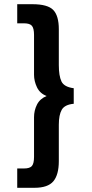

<svg xmlns="http://www.w3.org/2000/svg" viewBox="-20 -784 438 914"><path d="M62 110V18H94Q122 18 132 6Q142 -6 142 -37V-226Q142 -258 156 -286Q170 -314 202 -327Q170 -339 156 -368.5Q142 -398 142 -428V-618Q142 -649 132 -661Q122 -673 94 -673H62V-764H134Q207 -764 233.5 -736.5Q260 -709 260 -645V-474Q260 -423 272.5 -396.5Q285 -370 331 -364V-290Q288 -286 274 -261.5Q260 -237 260 -190V-17Q260 48 234 79Q208 110 144 110Z"/></svg>

Font: Kanit Cyrillic
Style: Regular
Weight: 400
Designer: Katatrad Team, Sasha Pavljenko
Foundry: CadsonDemak, Pavljenko + Design
Version: Version 1.002;Fontself Maker 3.5.7